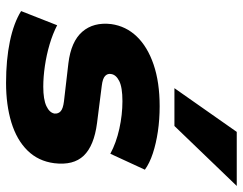

<svg xmlns="http://www.w3.org/2000/svg" viewBox="-106 -704 821 650"><g transform="rotate(90 305.0 -379.5)"><path d="M261 11Q183 11 120.5 -2Q58 -15 18 -40L66 -162Q95 -147 130.5 -136.5Q166 -126 203.5 -120.5Q241 -115 274 -115Q317 -115 339.5 -125.5Q362 -136 365 -153Q366 -166 357 -174Q348 -182 324 -185L195 -200Q121 -209 88 -247Q55 -285 62 -345Q69 -395 104 -431.5Q139 -468 199 -488.5Q259 -509 340 -509Q385 -509 425.5 -503Q466 -497 499.5 -486Q533 -475 555 -459L501 -342Q464 -362 416.5 -372.5Q369 -383 323 -383Q276 -383 254.5 -372Q233 -361 231 -344Q229 -333 237.5 -324.5Q246 -316 271 -313L397 -297Q474 -287 507.5 -252Q541 -217 533 -152Q526 -98 490 -61.5Q454 -25 395 -7Q336 11 261 11ZM279 -559 427 -770H610L407 -559Z"/></g></svg>

Font: Nunito Sans 10pt SemiExpanded Black
Style: Italic
Weight: 900
Width: 6
Italic angle: -9°
Designer: Vernon Adams
Foundry: Vernon Adams
Version: Version 3.101;gftools[0.9.27]